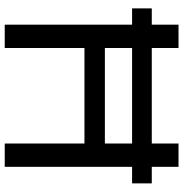

<svg xmlns="http://www.w3.org/2000/svg" viewBox="-2 -752 755 790"><g transform="rotate(90 375.0 -357.5)"><path d="M571 0V-715H667V0ZM178 0H82V-715H178ZM168 -328V-412H581V-328ZM735 -524H15V-605H735Z"/></g></svg>

Font: Wix Madefor Display Medium
Style: Regular
Weight: 500
Designer: Dalton Maag Ltd
Foundry: Dalton Maag Ltd
Version: Version 3.100